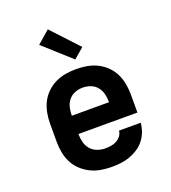

<svg xmlns="http://www.w3.org/2000/svg" viewBox="-141 -875 881 988"><g transform="rotate(-20 300.0 -381.0)"><path d="M303 8Q273 8 243.5 3Q214 -2 187.5 -15Q161 -28 139 -48.5Q117 -69 103.5 -95.5Q90 -122 84.5 -151Q79 -180 79 -210V-310Q79 -339 84.5 -368.5Q90 -398 103 -424Q116 -450 137.5 -471Q159 -492 185.5 -505Q212 -518 241.5 -523Q271 -528 300 -528Q329 -528 358.5 -523Q388 -518 414.5 -505Q441 -492 462.5 -471Q484 -450 497 -424Q510 -398 515.5 -368.5Q521 -339 521 -310V-210H198Q198 -187 203.5 -165Q209 -143 223.5 -126Q238 -109 259.5 -101Q281 -93 303 -93Q319 -93 335 -95.5Q351 -98 365 -105.5Q379 -113 389 -126Q399 -139 400 -155H519Q517 -130 508 -106Q499 -82 483.5 -62.5Q468 -43 446.5 -29Q425 -15 401.5 -6.5Q378 2 353 5Q328 8 303 8ZM402 -310Q402 -332 397 -354Q392 -376 378 -393.5Q364 -411 343 -419Q322 -427 300 -427Q278 -427 257 -419Q236 -411 222 -393.5Q208 -376 203 -354Q198 -332 198 -310ZM314 -576 165 -710 234 -770 370 -624Z"/></g></svg>

Font: Iosevka Plex Etoile
Style: Bold
Weight: 700
Designer: Belleve Invis
Foundry: Belleve Invis
Version: Version 25.1.1; ttfautohint (v1.8.4)